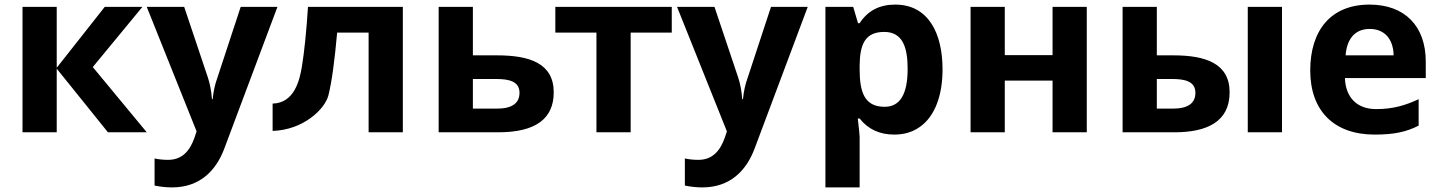

<svg xmlns="http://www.w3.org/2000/svg" viewBox="-20 -576 6270 836"><path d="M436 -546 227 -281V-546H78V0H227V-277L450 0H619L384 -284L600 -546Z M619 -546 836 -4 827 23C808 77 776 120 712 120C691 120 671 118 653 114V232C678 237 703 240 729 240C850 240 921 167 957 70L1188 -546H1028L927 -239C916 -209 909 -177 906 -144H903C900 -181 894 -212 885 -239L782 -546Z M1167 -125C1262 -127 1285 -227 1295 -289C1305 -351 1314 -437 1321 -546H1734V0H1585V-434H1448C1437 -312 1425 -221 1410 -161C1395 -101 1301 -10 1167 -6Z M2144 -335H2039V-546H1890V0H2150C2311 0 2391 -58 2391 -174C2391 -301 2285 -335 2144 -335ZM2242 -172C2242 -126 2209 -103 2143 -103H2039V-232H2141C2196 -232 2242 -222 2242 -172Z M2905 -546H2398V-434H2577V0H2726V-434H2905Z M2928 -546 3145 -4 3136 23C3117 77 3085 120 3021 120C3000 120 2980 118 2962 114V232C2987 237 3012 240 3038 240C3159 240 3230 167 3266 70L3497 -546H3337L3236 -239C3225 -209 3218 -177 3215 -144H3212C3209 -181 3203 -212 3194 -239L3091 -546Z M3878 -556C3809 -556 3758 -529 3723 -475H3716L3695 -546H3574V240H3723V19C3723 12 3720 -15 3715 -60H3723C3760 -13 3810 10 3874 10C3917 10 3954 -1 3986 -24C4051 -70 4084 -161 4084 -274C4084 -430 4023 -556 3878 -556ZM3932 -276C3932 -166 3899 -111 3832 -111C3743 -111 3723 -176 3723 -275V-291C3724 -382 3746 -437 3830 -437C3912 -437 3932 -367 3932 -276Z M4355 -546H4206V0H4355V-225H4563V0H4712V-546H4563V-336H4355Z M5334 -174C5334 -300 5229 -335 5089 -335H5017V-546H4868V0H5094C5234 0 5334 -45 5334 -174ZM5185 -172C5185 -126 5152 -103 5086 -103H5017V-232H5084C5139 -232 5185 -222 5185 -172ZM5562 0V-546H5413V0Z M6048 -335H5839C5844 -402 5876 -450 5944 -450C6011 -450 6047 -403 6048 -335ZM6157 -29V-144C6100 -118 6048 -101 5972 -101C5887 -101 5839 -153 5836 -236H6188V-308C6188 -462 6097 -556 5943 -556C5774 -556 5685 -443 5685 -269C5685 -93 5789 10 5965 10C6049 10 6102 -1 6157 -29Z"/></svg>

Font: Passageway
Style: Regular
Weight: 700
Foundry: Ascender Corporation
Version: Version 1.11